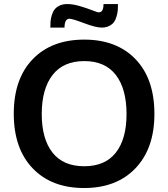

<svg xmlns="http://www.w3.org/2000/svg" viewBox="-20 -922 834 952"><path d="M229.5 -785.2Q229.5 -802.7 230.7 -816.9Q231.9 -831.1 237.1 -847.7Q242.2 -864.3 251 -875.5Q259.8 -886.7 275.6 -894.3Q291.5 -901.9 313.5 -901.9Q341.8 -901.9 376.5 -891.6Q411.1 -881.3 437 -871.1Q462.9 -860.8 470.2 -860.8Q493.2 -860.8 493.2 -901.9H564.9Q564.9 -884.8 564 -871.6Q563 -858.4 558.1 -841.1Q553.2 -823.7 545.2 -812.5Q537.1 -801.3 521.2 -793.2Q505.4 -785.2 483.9 -785.2Q455.1 -785.2 397 -807.1Q338.9 -829.1 324.2 -829.1Q300.3 -829.1 299.8 -785.2ZM607.4 -356.4Q607.4 -481.4 554.4 -550.3Q501.5 -619.1 397.9 -619.1Q293.9 -619.1 240.5 -550Q187 -481 187 -356.4Q187 -233.4 240.2 -165.5Q293.5 -97.7 397.5 -97.7Q501.5 -97.7 554.4 -165.3Q607.4 -232.9 607.4 -356.4ZM397 10.3Q235.4 10.3 141.8 -87.6Q48.3 -185.5 48.3 -357.9Q48.3 -531.2 142.1 -628.4Q235.8 -725.6 397.5 -725.6Q559.1 -725.6 652.3 -628.2Q745.6 -530.8 745.6 -357.4Q745.6 -186 651.9 -87.9Q558.1 10.3 397 10.3Z"/></svg>

Font: Oxygen
Style: Bold
Weight: 700
Designer: vernon adams
Foundry: Vernon Adams
Version: Version 0.2.3 webfont; ttfautohint (v0.93.3-1d66) -l 8 -r 50